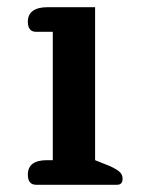

<svg xmlns="http://www.w3.org/2000/svg" viewBox="-20 -511 416 531"><path d="M57 -28Q57 -68 110 -68H126V-423H80Q57 -423 57 -451Q57 -471 71 -481Q85 -491 110 -491H243V-68L283 -52Q303 -43 311 -35.5Q319 -28 319 -17Q319 0 304 0H80Q57 0 57 -28Z"/></svg>

Font: Maitree Semibold
Style: Regular
Weight: 600
Designer: CadsonDemak Team
Foundry: CadsonDemak
Version: Version 1.000